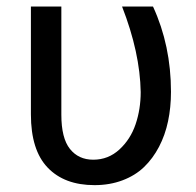

<svg xmlns="http://www.w3.org/2000/svg" viewBox="-20 -548 592 579"><path d="M265.1 10.3Q174.3 10.3 123.8 -42.5Q73.2 -95.2 73.2 -203.1V-528.3H165V-202.1Q165 -131.3 190.9 -98.9Q216.8 -66.4 261.2 -66.4Q306.6 -66.4 340.1 -97.2Q373.5 -127.9 388.9 -173.3Q404.3 -218.8 404.3 -270.5Q402.3 -389.2 348.1 -528.3H441.4Q495.6 -410.6 495.6 -271Q495.6 -224.1 486.8 -182.4Q478 -140.6 459.5 -105.2Q440.9 -69.8 414.3 -44.2Q387.7 -18.6 349.4 -4.2Q311 10.3 265.1 10.3Z"/></svg>

Font: Bert Sans Medium
Style: Regular
Weight: 500
Designer: Christian Robertson, Adam Twardoch, & Cristiano Sobral
Foundry: Google
Version: Version 12.135;January 10, 2020;FontCreator 12.0.0.2547 64-b